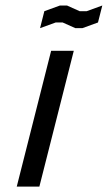

<svg xmlns="http://www.w3.org/2000/svg" viewBox="-20 -687 397 707"><path d="M125 0H41.7L168.3 -500H251.7ZM185 -604.2 127.5 -583.3 143.3 -645.8 200.8 -666.7H226.7L273.3 -645.8H299.2L356.7 -666.7L340.8 -604.2L283.3 -583.3H257.5L210.8 -604.2Z"/></svg>

Font: Yulong
Style: Italic
Weight: 400
Italic angle: -14.25°
Designer: GGBotNet
Foundry: f0n7.com
Version: 1.00